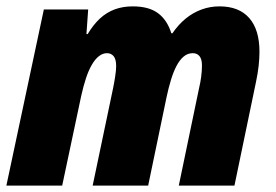

<svg xmlns="http://www.w3.org/2000/svg" viewBox="-21 -583 867 603"><path d="M-1 0 116.7 -553.2H255.9L250.5 -476.1H254.4Q272 -505.4 292.7 -524.7Q313.5 -543.9 339.1 -553.5Q364.7 -563 396 -563Q446.3 -563 475.1 -541.7Q503.9 -520.5 517.1 -478.5H520.5Q539.6 -506.3 562.5 -524.9Q585.4 -543.5 612.1 -553.2Q638.7 -563 668.5 -563Q729.5 -563 761.7 -526.4Q793.9 -489.7 793.9 -420.4Q793.9 -400.4 791.3 -376.2Q788.6 -352.1 783.2 -326.7L715.3 0H540.5L604.5 -307.6Q608.4 -323.2 610.8 -341.8Q613.3 -360.4 613.3 -377.4Q613.3 -397 605.7 -406.5Q598.1 -416 584.5 -416Q568.4 -416 555.7 -405.3Q543 -394.5 533.2 -375.7Q523.4 -356.9 515.9 -332Q508.3 -307.1 502.4 -279.3L444.3 0H270L334.5 -307.6Q337.9 -324.2 340.8 -343.5Q343.8 -362.8 343.8 -375.5Q343.8 -397 335.9 -406.5Q328.1 -416 314.9 -416Q301.8 -416 289.8 -406.7Q277.8 -397.5 267.6 -379.9Q257.3 -362.3 249 -337.2Q240.7 -312 233.9 -281.2L174.3 0Z"/></svg>

Font: Open Sans SemiCondensed ExtraBold
Style: Italic
Weight: 800
Width: 4
Italic angle: -12°
Designer: Monotype Design Team
Foundry: Monotype Imaging Inc.
Version: Version 3.003